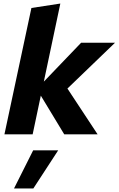

<svg xmlns="http://www.w3.org/2000/svg" viewBox="-20 -757 668 1082"><path d="M5 0 157 -712 320 -737 227 -297 437 -516H628L360 -258L530 0H342L210 -218L164 0ZM59 305 167 90H308L168 305Z"/></svg>

Font: Red Hat Mono
Style: Italic
Weight: 300
Italic angle: -12°
Monospace: yes
Designer: Pentagram, MCKL
Foundry: Pentagram, MCKL
Version: Version 1.023